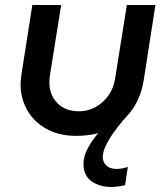

<svg xmlns="http://www.w3.org/2000/svg" viewBox="-20 -530 669 766"><path d="M600 -510 554 -214Q544 -146 509 -95Q474 -44 417.5 -16Q361 12 283 12Q216 12 166 -15.5Q116 -43 89 -90Q62 -137 62 -194Q62 -203 63.5 -214.5Q65 -226 66 -236L109 -510H224L179 -228Q178 -221 177.5 -214.5Q177 -208 177 -202Q177 -151 209 -118.5Q241 -86 296 -86Q330 -86 360.5 -102.5Q391 -119 412.5 -149Q434 -179 440 -221L486 -510ZM426 216Q377 216 345 193Q313 170 313 124Q313 93 331 60Q349 27 375 -2.5Q401 -32 424.5 -54.5Q448 -77 458 -88L488 -69Q483 -64 467.5 -45.5Q452 -27 434 -2Q416 23 403 49.5Q390 76 390 96Q390 117 404.5 130.5Q419 144 444 144Q466 144 490 136L479 209Q469 211 454 213.5Q439 216 426 216Z"/></svg>

Font: MuseoModerno Medium
Style: Italic
Weight: 500
Italic angle: -9°
Designer: Pablo Cosgaya, Héctor Gatti, Marcela Romero, and the Authors of The MuseoModerno Project.
Foundry: Omnibus-Type Team
Version: Version 1.003